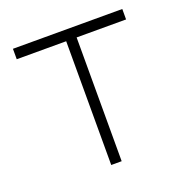

<svg xmlns="http://www.w3.org/2000/svg" viewBox="-103 -633 696 726"><g transform="rotate(-20 245.0 -270.0)"><path d="M224 0V-498H25V-540H465V-498H266V0Z"/></g></svg>

Font: Vela Sans ExtLt
Style: Regular
Weight: 200
Designer: Principal design: Mikhail Sharanda - project Manrope.
Design modification: Ravid Balaliev
Foundry: Mikhail Sharanda
Version: Version 1.001